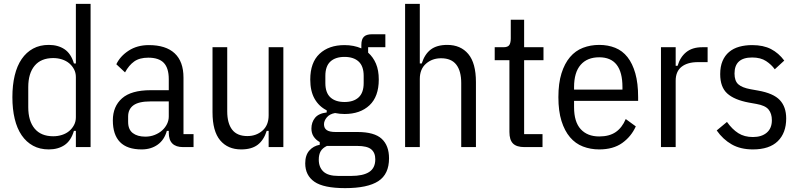

<svg xmlns="http://www.w3.org/2000/svg" viewBox="-20 -760 4130 992"><path d="M372 -84H362Q347 -33 313.5 -10.5Q280 12 232 12Q186 12 151 -7Q116 -26 92 -61Q68 -96 56 -146Q44 -196 44 -258Q44 -320 56 -370Q68 -420 92 -455Q116 -490 151 -509Q186 -528 232 -528Q280 -528 313.5 -505.5Q347 -483 362 -432H372V-740H448V0H372ZM255 -56Q279 -56 300.5 -63Q322 -70 337.5 -83Q353 -96 362.5 -114Q372 -132 372 -154V-362Q372 -384 362.5 -402Q353 -420 337.5 -433Q322 -446 300.5 -453Q279 -460 255 -460Q192 -460 159 -420.5Q126 -381 126 -310V-206Q126 -135 159 -95.5Q192 -56 255 -56Z M926 0Q852 0 852 -74V-84H842Q829 -37 794.5 -12.5Q760 12 712 12Q637 12 600 -26Q563 -64 563 -138Q563 -210 610.5 -252Q658 -294 759 -294H852V-351Q852 -408 826.5 -435Q801 -462 746 -462Q701 -462 673.5 -442.5Q646 -423 626 -386L581 -428Q601 -470 645 -498.5Q689 -527 749 -527Q837 -527 882.5 -484.5Q928 -442 928 -359V-67H980V0ZM731 -54Q757 -54 779.5 -63Q802 -72 818 -86.5Q834 -101 843 -119.5Q852 -138 852 -158V-236H757Q697 -236 669.5 -216Q642 -196 642 -158V-130Q642 -91 666 -72.5Q690 -54 731 -54Z M1368 -84H1358Q1343 -36 1311.5 -12Q1280 12 1226 12Q1157 12 1117.5 -35Q1078 -82 1078 -180V-516H1154V-185Q1154 -123 1179.5 -90Q1205 -57 1258 -57Q1304 -57 1336 -85Q1368 -113 1368 -164V-516H1444V0H1368Z M1990 58Q1990 140 1934.5 176Q1879 212 1763 212Q1652 212 1604.5 179Q1557 146 1557 84Q1557 42 1578 18Q1599 -6 1632 -12V-26Q1612 -37 1600.5 -54.5Q1589 -72 1589 -96Q1589 -128 1607.5 -151Q1626 -174 1668 -179V-190Q1628 -210 1605.5 -249.5Q1583 -289 1583 -349Q1583 -437 1631 -482Q1679 -527 1760 -527Q1808 -527 1847 -510V-528Q1847 -557 1860 -570Q1873 -583 1902 -583H1971V-516H1882V-488Q1908 -465 1922.5 -431Q1937 -397 1937 -349Q1937 -261 1889 -216Q1841 -171 1760 -171Q1736 -171 1711 -176Q1683 -171 1668.5 -153.5Q1654 -136 1654 -118Q1654 -98 1668 -88Q1682 -78 1714 -78H1827Q1914 -78 1952 -43Q1990 -8 1990 58ZM1919 63Q1919 29 1898 11.5Q1877 -6 1826 -6H1669Q1646 5 1636.5 22Q1627 39 1627 65Q1627 104 1651 126.5Q1675 149 1728 149H1794Q1856 149 1887.5 128.5Q1919 108 1919 63ZM1760 -233Q1807 -233 1833 -257Q1859 -281 1859 -331V-368Q1859 -418 1833 -442Q1807 -466 1760 -466Q1713 -466 1687 -442Q1661 -418 1661 -368V-331Q1661 -281 1687 -257Q1713 -233 1760 -233Z M2073 -740H2149V-432H2159Q2174 -480 2205.5 -504Q2237 -528 2291 -528Q2360 -528 2399.5 -481Q2439 -434 2439 -336V0H2363V-331Q2363 -393 2337.5 -426Q2312 -459 2259 -459Q2213 -459 2181 -431Q2149 -403 2149 -352V0H2073Z M2690 0Q2649 0 2630.5 -18.5Q2612 -37 2612 -78V-449H2536V-516H2581Q2604 -516 2611.5 -527.5Q2619 -539 2619 -562V-658H2688V-516H2788V-449H2688V-67H2783V0Z M3076 12Q3031 12 2992 -3Q2953 -18 2925 -51Q2897 -84 2881 -135Q2865 -186 2865 -258Q2865 -330 2881 -381Q2897 -432 2925 -465Q2953 -498 2992 -513Q3031 -528 3076 -528Q3121 -528 3158.5 -513Q3196 -498 3222 -465Q3248 -432 3262.5 -381Q3277 -330 3277 -258V-239H2946V-206Q2946 -130 2980.5 -92.5Q3015 -55 3076 -55Q3128 -55 3161 -77.5Q3194 -100 3213 -145L3265 -107Q3241 -54 3194.5 -21Q3148 12 3076 12ZM3076 -464Q3014 -464 2980 -425Q2946 -386 2946 -310V-297H3196V-310Q3196 -464 3076 -464Z M3395 0V-516H3471V-420H3481Q3494 -465 3525.5 -490.5Q3557 -516 3608 -516H3636V-439H3586Q3532 -439 3501.5 -415Q3471 -391 3471 -343V0Z M3870 12Q3806 12 3760.5 -14Q3715 -40 3683 -86L3736 -130Q3763 -92 3794.5 -72Q3826 -52 3870 -52Q3915 -52 3941.5 -74.5Q3968 -97 3968 -139Q3968 -173 3951 -194Q3934 -215 3888 -223L3849 -230Q3774 -244 3737.5 -277Q3701 -310 3701 -377Q3701 -416 3713 -444.5Q3725 -473 3747 -491.5Q3769 -510 3799.5 -518.5Q3830 -527 3866 -527Q3924 -527 3963.5 -506.5Q4003 -486 4032 -447L3983 -402Q3966 -426 3938 -444.5Q3910 -463 3866 -463Q3775 -463 3775 -380Q3775 -342 3794.5 -324.5Q3814 -307 3858 -299L3897 -292Q3976 -278 4009 -243Q4042 -208 4042 -148Q4042 -73 3998.5 -30.5Q3955 12 3870 12Z"/></svg>

Font: IBM Plex Sans Cond
Style: Regular
Weight: 400
Width: 3
Designer: Mike Abbink, Paul van der Laan, Pieter van Rosmalen
Foundry: Bold Monday
Version: Version 1.3